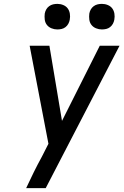

<svg xmlns="http://www.w3.org/2000/svg" viewBox="-20 -971 640 991"><path d="M115 0Q134 -41 154 -81.5Q174 -122 196 -162L230 -229L133 -735H235L300 -347L495 -735H597L216 0ZM506 -819Q490 -819 475.5 -825Q461 -831 452 -842.5Q443 -854 441 -869.5Q439 -885 441 -901Q443 -912 448.5 -922Q454 -932 463.5 -939Q473 -946 484 -948.5Q495 -951 506 -951Q522 -951 536.5 -945Q551 -939 559.5 -927.5Q568 -916 570.5 -900.5Q573 -885 570 -869Q568 -858 562.5 -848Q557 -838 548 -831Q539 -824 528 -821.5Q517 -819 506 -819ZM276 -819Q260 -819 245.5 -825Q231 -831 222 -842.5Q213 -854 211 -869.5Q209 -885 211 -901Q213 -912 218.5 -922Q224 -932 233.5 -939Q243 -946 254 -948.5Q265 -951 276 -951Q292 -951 306.5 -945Q321 -939 329.5 -927.5Q338 -916 340.5 -900.5Q343 -885 340 -869Q338 -858 332.5 -848Q327 -838 318 -831Q309 -824 298 -821.5Q287 -819 276 -819Z"/></svg>

Font: Iosevka Aile Medium Oblique
Style: Regular
Weight: 500
Italic angle: -9°
Designer: Belleve Invis
Foundry: Belleve Invis
Version: Version 31.1.0; ttfautohint (v1.8.4)